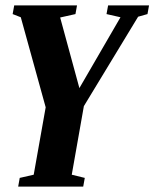

<svg xmlns="http://www.w3.org/2000/svg" viewBox="-20 -479 573 712"><path d="M246.1 168.9 294.4 180.7 288.6 212.9H47.4L53.2 180.7L105 168.9L149.4 -81.1L57.1 -415L26.9 -426.8L32.7 -459H265.6L259.8 -426.8L203.1 -414.1L274.4 -152.3L426.8 -415L375 -426.8L380.9 -459H532.7L526.9 -426.8L492.2 -417L291 -85.4Z"/></svg>

Font: Liberation Serif
Style: Bold Italic
Weight: 700
Italic angle: -16.333°
Designer: Steve Matteson
Foundry: Ascender Corporation
Version: Version 2.1.5